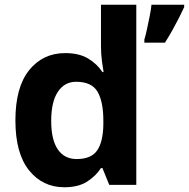

<svg xmlns="http://www.w3.org/2000/svg" viewBox="-20 -780 797 810"><path d="M251 10Q160 10 102.5 -61.5Q45 -133 45 -272Q45 -412 103 -484Q161 -556 255 -556Q314 -556 352 -533Q390 -510 412 -476H417Q414 -492 410 -522.5Q406 -553 406 -585V-760H555V0H441L412 -71H406Q384 -37 347 -13.5Q310 10 251 10ZM303 -109Q365 -109 390 -145.5Q415 -182 416 -255V-271Q416 -351 391.5 -393Q367 -435 301 -435Q252 -435 224 -392.5Q196 -350 196 -270Q196 -190 224 -149.5Q252 -109 303 -109ZM757 -750Q747 -728 734.5 -703.5Q722 -679 707.5 -653Q693 -627 676 -600H589V-613Q595 -633 600.5 -659Q606 -685 611.5 -712Q617 -739 619 -760H757Z"/></svg>

Font: Noto Sans Javanese
Style: Regular
Weight: 400
Designer: Monotype Design Team
Foundry: Monotype Imaging Inc.
Version: Version 2.004